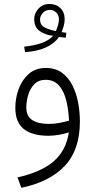

<svg xmlns="http://www.w3.org/2000/svg" viewBox="-20 -668 470 948"><path d="M304.7 -481.9Q294.9 -482.9 287.6 -483.6Q280.3 -484.4 271.5 -485.4Q223.6 -418.5 104 -410.6L99.1 -437.5Q149.9 -442.9 185.1 -455.3Q220.2 -467.8 242.7 -491.2Q208.5 -494.1 178.7 -512.9Q148.9 -531.7 148.9 -573.7Q148.9 -602.5 170.2 -625.5Q191.4 -648.4 224.1 -648.4Q257.3 -648.4 278.3 -627.9Q299.3 -607.4 299.3 -573.2Q299.3 -557.6 294.9 -541.3Q290.5 -524.9 284.2 -509.3Q289.6 -508.3 295.2 -507.8Q300.8 -507.3 307.6 -506.3ZM255.9 -514.6Q261.2 -526.4 266.1 -542.7Q271 -559.1 271 -572.8Q271 -593.3 257.8 -606.2Q244.6 -619.1 226.1 -619.1Q205.1 -619.1 191.4 -604.2Q177.7 -589.4 177.7 -571.8Q177.7 -543 203.1 -531.2Q228.5 -519.5 255.9 -514.6ZM374.5 -68.8Q374.5 71.8 300 150.9Q225.6 230 85.4 259.3L66.4 208Q185.1 181.2 245.8 127.9Q306.6 74.7 319.8 -14.2Q297.4 -7.3 271 -2.4Q244.6 2.4 219.2 2.4Q141.1 2.4 98.4 -30.3Q55.7 -63 55.7 -135.3Q55.7 -183.6 72.3 -228.8Q88.9 -273.9 122.3 -303.2Q155.8 -332.5 206.1 -332.5Q253.9 -332.5 286.4 -308.6Q318.8 -284.7 338.1 -245.6Q357.4 -206.5 366 -160.2Q374.5 -113.8 374.5 -68.8ZM221.7 -56.2Q246.6 -56.2 272 -60.8Q297.4 -65.4 320.8 -72.3Q318.8 -121.6 308.1 -168Q297.4 -214.4 272.7 -244.1Q248 -273.9 205.1 -273.9Q169.9 -273.9 148.9 -251.7Q127.9 -229.5 118.9 -198Q109.9 -166.5 109.9 -138.2Q109.9 -93.3 139.9 -74.7Q169.9 -56.2 221.7 -56.2Z"/></svg>

Font: Vazirmatn RD ExtraLight
Style: Regular
Weight: 200
Designer: Saber Rastikerdar
Foundry: Saber Rastikerdar
Version: Version 32.102